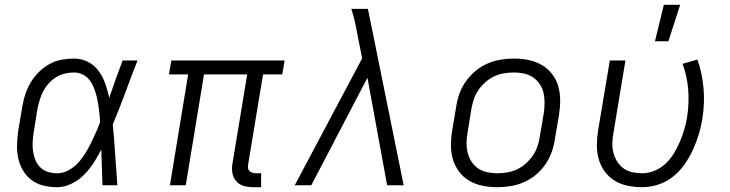

<svg xmlns="http://www.w3.org/2000/svg" viewBox="-20 -772 3040 800"><path d="M218 8Q189 8 161.5 1.5Q134 -5 112 -21.5Q90 -38 76 -61.5Q62 -85 56 -112.5Q50 -140 51 -169.5Q52 -199 56 -228L73 -328Q77 -354 85.5 -379.5Q94 -405 108 -428.5Q122 -452 141.5 -471.5Q161 -491 185 -504.5Q209 -518 235.5 -523Q262 -528 288 -528Q320 -528 347 -514Q374 -500 391.5 -475.5Q409 -451 419 -422.5Q429 -394 435 -364Q448 -403 462 -442Q476 -481 491 -520H553Q527 -454 502.5 -387Q478 -320 450 -254Q456 -191 460 -127Q464 -63 469 0H407Q406 -37 404.5 -74.5Q403 -112 402 -149Q388 -121 370.5 -94Q353 -67 330.5 -44Q308 -21 278 -6.5Q248 8 218 8ZM219 -50Q242 -50 264.5 -62Q287 -74 304 -92Q321 -110 334 -131Q347 -152 358 -174Q369 -196 379 -218.5Q389 -241 397 -263Q396 -285 393.5 -307Q391 -329 387 -350Q383 -371 376.5 -391.5Q370 -412 359 -430Q348 -448 329.5 -459Q311 -470 288 -470Q270 -470 250.5 -465.5Q231 -461 214 -450.5Q197 -440 183 -424.5Q169 -409 160 -391.5Q151 -374 145.5 -355.5Q140 -337 136 -318L120 -218Q117 -199 116 -179Q115 -159 118 -140Q121 -121 128 -104Q135 -87 148.5 -74Q162 -61 180.5 -55.5Q199 -50 219 -50Z M1068 8H1035Q1015 8 996.5 3Q978 -2 965.5 -15.5Q953 -29 949 -48Q945 -67 948 -87L1010 -462H830L754 0H688L764 -462H684L694 -520H1166L1156 -462H1076L1014 -87Q1013 -80 1013.5 -72.5Q1014 -65 1019 -60Q1024 -55 1031 -52.5Q1038 -50 1045 -50H1068Z M1208 0 1489 -529 1471 -619Q1466 -648 1459.5 -677.5Q1453 -707 1444 -735H1513L1662 0H1593L1511 -448L1277 0Z M2052 8Q2021 8 1991 2Q1961 -4 1936 -18.5Q1911 -33 1893.5 -56Q1876 -79 1867.5 -107Q1859 -135 1859 -166Q1859 -197 1864 -228L1881 -328Q1885 -355 1894.5 -382Q1904 -409 1921.5 -433.5Q1939 -458 1962 -477Q1985 -496 2012 -507.5Q2039 -519 2066.5 -523.5Q2094 -528 2121 -528Q2152 -528 2182 -522Q2212 -516 2237 -501.5Q2262 -487 2280 -464Q2298 -441 2306 -413Q2314 -385 2314 -354Q2314 -323 2309 -292L2292 -192Q2288 -165 2278.5 -138Q2269 -111 2252 -86.5Q2235 -62 2212 -43Q2189 -24 2162 -12.5Q2135 -1 2107 3.5Q2079 8 2052 8ZM2052 -50Q2072 -50 2093 -53.5Q2114 -57 2133.5 -66Q2153 -75 2170 -90Q2187 -105 2199.5 -123Q2212 -141 2219 -161Q2226 -181 2229 -202L2246 -302Q2249 -323 2249 -344.5Q2249 -366 2244.5 -385.5Q2240 -405 2228.5 -422Q2217 -439 2200.5 -450Q2184 -461 2163.5 -465.5Q2143 -470 2122 -470Q2102 -470 2080.5 -466.5Q2059 -463 2039.5 -454Q2020 -445 2003 -430Q1986 -415 1973.5 -397Q1961 -379 1954.5 -359Q1948 -339 1944 -318L1928 -218Q1924 -197 1924 -175.5Q1924 -154 1929 -134.5Q1934 -115 1945 -98Q1956 -81 1972.5 -70Q1989 -59 2010 -54.5Q2031 -50 2052 -50Z M2656 8Q2625 8 2595.5 2Q2566 -4 2541.5 -19Q2517 -34 2500 -57Q2483 -80 2475 -108Q2467 -136 2467 -166.5Q2467 -197 2472 -228L2521 -520H2586L2536 -218Q2532 -197 2531.5 -176Q2531 -155 2536 -135.5Q2541 -116 2551.5 -99Q2562 -82 2578 -70.5Q2594 -59 2614.5 -54.5Q2635 -50 2656 -50Q2682 -50 2707.5 -60.5Q2733 -71 2753.5 -90.5Q2774 -110 2788.5 -134Q2803 -158 2813.5 -183Q2824 -208 2831.5 -233.5Q2839 -259 2843 -285Q2852 -342 2847.5 -398.5Q2843 -455 2824 -506L2886 -524Q2906 -467 2911.5 -403.5Q2917 -340 2906 -275Q2901 -243 2891 -210.5Q2881 -178 2866.5 -146.5Q2852 -115 2831.5 -86Q2811 -57 2783 -35Q2755 -13 2721.5 -2.5Q2688 8 2656 8ZM2709 -600 2746 -752H2814L2765 -600Z"/></svg>

Font: Iosevka Light Extended Oblique
Style: Regular
Weight: 300
Width: 7
Italic angle: -9°
Monospace: yes
Designer: Belleve Invis
Foundry: Belleve Invis
Version: Version 32.5.0; ttfautohint (v1.8.4)